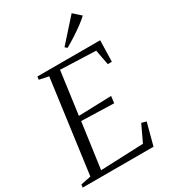

<svg xmlns="http://www.w3.org/2000/svg" viewBox="-242 -1089 1061 1200"><g transform="rotate(-30 288.5 -489.0)"><path d="M-9.5 0 -7 -21 66.5 -36 157 -707 89.5 -721 92.5 -743H545.5L541.5 -590H512L491.5 -699L236 -708.5L194 -400L430.5 -407.5L424.5 -358L190 -365L144.5 -36.5L453.5 -49L509.5 -167.5L543.5 -158L501.5 0ZM345.5 -803.5 330.5 -816.5 475.5 -978.5 528.5 -931Q507 -910.5 477 -888.5Q447 -866.5 413 -844.5Q379 -822.5 345.5 -803.5Z"/></g></svg>

Font: Merriweather 120pt Light
Style: Italic
Weight: 300
Italic angle: -7.8°
Version: Version 2.101